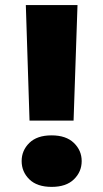

<svg xmlns="http://www.w3.org/2000/svg" viewBox="-20 -731 410 762"><path d="M65.9 -91.8Q65.9 -49.3 96.4 -19.3Q127 10.7 185.1 10.7Q242.7 10.7 273.4 -19.3Q304.2 -49.3 304.2 -91.8Q304.2 -133.8 273.2 -163.8Q242.2 -193.8 184.6 -193.8Q127 -193.8 96.4 -163.8Q65.9 -133.8 65.9 -91.8ZM97.2 -252.4H272L287.6 -710.9H82.5Z"/></svg>

Font: Roboto Flex
Style: Optical Size 14.0 Weight 1000 Grade 0.00 Width 100 Slant 0.00 Parametric Thick Stroke 96 Parametric Thin Stroke 79 Parametric Counter Width 468 Parametric Uppercase Height 712 Parametric Lowercase Height 514 Parametric Ascender Height 750 Parametric Descender Depth -203.00 Parametric Figure Height 738
Weight: 1000
Designer: Berlow after Robertson
Foundry: Google
Version: Version 3.000